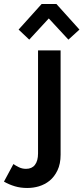

<svg xmlns="http://www.w3.org/2000/svg" viewBox="-114 -726 417 960"><path d="M189 47.9Q189 93.3 173.3 126Q158.2 157.7 133.8 177.7Q110.8 196.3 80.6 205.6Q52.7 213.9 22 213.9Q-11.2 213.9 -39.1 205.6Q-68.8 196.8 -94.2 182.1L-46.9 94.2Q-37.6 101.1 -20 109.9Q-3.4 118.2 16.1 118.2Q45.4 118.2 60.5 98.6Q76.2 78.6 76.2 41V-474.1H189ZM94.2 -706.1H168L283.2 -578.1L228 -527.8L129.9 -633.8L32.2 -527.8L-21 -578.1Z"/></svg>

Font: Post Grotesk Medium
Style: Medium
Weight: 500
Version: Version 1.0